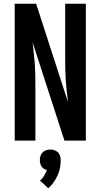

<svg xmlns="http://www.w3.org/2000/svg" viewBox="-20 -755 540 1031"><path d="M59 0V-735H174L345 -207Q342 -236 338.5 -265Q335 -294 333 -323.5Q331 -353 330.5 -382.5Q330 -412 330 -441V-735H441V0H326L155 -528Q158 -499 161.5 -470Q165 -441 167 -411.5Q169 -382 169.5 -352.5Q170 -323 170 -294V0ZM239 256 195 215Q208 203 217 188.5Q226 174 232 158Q223 156 215.5 151Q208 146 203 138.5Q198 131 196 122Q194 113 194 104Q194 93 197.5 82Q201 71 209 63Q217 55 228 51.5Q239 48 250 48Q261 48 272 51.5Q283 55 291 63Q299 71 302.5 82Q306 93 306 104Q306 126 302 147Q298 168 289 187.5Q280 207 267.5 224.5Q255 242 239 256Z"/></svg>

Font: Iosevka Term Curly
Style: Bold
Weight: 700
Designer: Belleve Invis
Foundry: Belleve Invis
Version: Version 32.3.0